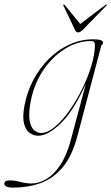

<svg xmlns="http://www.w3.org/2000/svg" viewBox="-98 -612 509 877"><path d="M256 8Q231.5 101 188 152.5Q144.5 204 86.8 224.5Q29 245 -38.5 245Q-60 245 -69.2 239.8Q-78.5 234.5 -78.5 227Q-78.5 212 -52.5 212Q-30 212 -5.5 219Q19 226 46.5 226Q79.5 226 113.5 206Q147.5 186 177 142.2Q206.5 98.5 225.5 27.5L294 -228.5Q237 -103.5 178.8 -47.8Q120.5 8 76.5 8Q57.5 8 39.2 -3.8Q21 -15.5 12.5 -44.8Q4 -74 13 -126Q24.5 -190 53.8 -245.8Q83 -301.5 125.5 -343.5Q168 -385.5 220 -409Q272 -432.5 328.5 -432.5Q373 -432.5 373 -416.5Q373 -411.5 369 -408.8Q365 -406 364 -401.5ZM40 -136Q31.5 -82 38.8 -53.5Q46 -25 60.8 -14.8Q75.5 -4.5 90 -4.5Q119 -4.5 152.5 -32.5Q186 -60.5 218.5 -106.2Q251 -152 277.5 -206Q304 -260 319.8 -312.8Q335.5 -365.5 335.5 -406.5Q335.5 -415 331.8 -419.8Q328 -424.5 316.5 -424.5Q255 -424.5 196.5 -387.5Q138 -350.5 95.8 -285.5Q53.5 -220.5 40 -136ZM281 -476.5Q268.5 -464 259 -464Q249 -464 244 -476.5L192 -585.5Q190 -590 192 -591.5Q194 -593 197.5 -589.5L268.5 -502.5L383.5 -589.5Q389 -593 390 -591.5Q391 -590 387 -585.5Z"/></svg>

Font: Fraunces 144pt Thin
Style: Italic
Weight: 100
Italic angle: -16°
Version: Version 1.000;[b76b70a41]